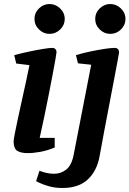

<svg xmlns="http://www.w3.org/2000/svg" viewBox="-20 -754 646 958"><path d="M118 10Q84 10 66 -1.5Q48 -13 48 -48Q48 -57 53.5 -85.5Q59 -114 68 -156Q77 -198 87.5 -245.5Q98 -293 108.5 -341Q119 -389 127 -429L61 -437L51 -479Q89 -489 127 -497Q165 -505 196 -510Q227 -515 241 -515Q251 -515 256.5 -509Q262 -503 262 -493Q262 -489 256.5 -457.5Q251 -426 242 -378.5Q233 -331 222 -275.5Q211 -220 199.5 -165Q188 -110 178 -66H253V-18Q217 -3 182 3.5Q147 10 118 10ZM227 -585Q197 -585 174.5 -607Q152 -629 152 -660Q152 -690 174.5 -712Q197 -734 227 -734Q257 -734 280 -712Q303 -690 303 -659Q303 -629 280.5 -607Q258 -585 227 -585ZM291 184Q255 184 225 175.5Q195 167 177.5 158.5Q160 150 160 150L177 98Q194 105 212.5 109Q231 113 250 113Q284 113 311 91.5Q338 70 348 16L435 -431L369 -438L359 -479Q392 -489 430 -497Q468 -505 501 -510Q534 -515 551 -515Q574 -515 574 -492Q574 -490 567.5 -454.5Q561 -419 550 -361.5Q539 -304 526 -236Q513 -168 500 -99.5Q487 -31 477 25Q464 98 418.5 141Q373 184 291 184ZM530 -585Q500 -585 477.5 -607Q455 -629 455 -660Q455 -690 477.5 -712Q500 -734 530 -734Q560 -734 583 -712Q606 -690 606 -659Q606 -629 583.5 -607Q561 -585 530 -585Z"/></svg>

Font: Manuale
Style: Bold Italic
Weight: 700
Italic angle: -11°
Version: Version 1.002